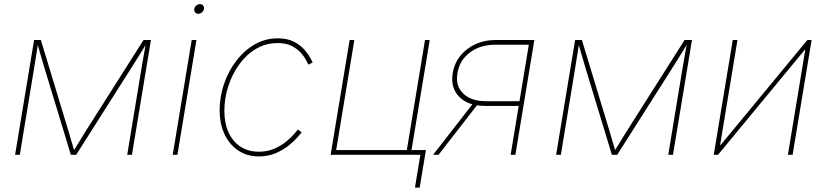

<svg xmlns="http://www.w3.org/2000/svg" viewBox="-20 -736 3931 913"><path d="M51.8 0 142.1 -545.9H174.3L304.2 -117.2Q308.1 -105 311.8 -92Q315.4 -79.1 319.1 -66.4Q322.8 -53.7 326.7 -41Q330.6 -28.3 334 -15.6H327.6Q335.9 -28.3 343.8 -41Q351.6 -53.7 359.4 -66.4Q367.2 -79.1 375 -92Q382.8 -105 390.6 -117.2L662.6 -545.9H697.8L607.4 0H585L651.9 -405.3Q654.3 -420.4 657 -435.8Q659.7 -451.2 662.4 -466.3Q665 -481.4 667.7 -496.8Q670.4 -512.2 673.3 -527.3H675.8Q663.6 -507.3 650.9 -487.1Q638.2 -466.8 625.7 -446.8Q613.3 -426.8 600.1 -406.2L342.3 0H316.9L193.4 -406.2Q187.5 -426.8 181.4 -446.8Q175.3 -466.8 169.7 -487.1Q164.1 -507.3 158.2 -527.3H160.6Q158.2 -512.2 155.8 -496.8Q153.3 -481.4 150.9 -466.3Q148.4 -451.2 146 -435.8Q143.6 -420.4 141.1 -405.3L74.2 0Z M801.3 0 891.6 -545.9H914.1L823.7 0ZM922.9 -670.4Q913.6 -670.4 908 -677.2Q902.3 -684.1 903.8 -693.4Q905.3 -703.1 913.3 -709.7Q921.4 -716.3 930.7 -716.3Q940.4 -716.3 945.8 -709.7Q951.2 -703.1 949.7 -693.4Q948.2 -684.1 940.4 -677.2Q932.6 -670.4 922.9 -670.4Z M1210.9 7.8Q1154.8 7.8 1112.8 -20.3Q1070.8 -48.3 1047.6 -98.1Q1024.4 -147.9 1024.4 -212.4Q1024.4 -274.9 1044.9 -335.7Q1065.4 -396.5 1102.8 -445.8Q1140.1 -495.1 1190.4 -524.4Q1240.7 -553.7 1300.8 -553.7Q1346.7 -553.7 1377.7 -537.6Q1408.7 -521.5 1427.7 -499.5Q1446.8 -477.5 1456.1 -459.7Q1465.3 -441.9 1466.8 -438.5L1446.3 -428.7Q1444.8 -432.6 1436.5 -448.7Q1428.2 -464.8 1411.6 -483.9Q1395 -502.9 1367.9 -517.1Q1340.8 -531.2 1300.8 -531.2Q1243.2 -531.2 1196.5 -503.2Q1149.9 -475.1 1116.5 -428.2Q1083 -381.3 1064.9 -324.2Q1046.9 -267.1 1046.9 -209Q1046.9 -149.9 1066.9 -106.2Q1086.9 -62.5 1123.8 -38.6Q1160.6 -14.6 1210.9 -14.6Q1252 -14.6 1285.2 -29.3Q1318.4 -43.9 1342.3 -64Q1366.2 -84 1380.1 -100.3Q1394 -116.7 1396.5 -120.1L1414.6 -106.9Q1412.1 -103.5 1397 -85.7Q1381.8 -67.9 1355.5 -46.1Q1329.1 -24.4 1292.7 -8.3Q1256.3 7.8 1210.9 7.8Z M1552.2 0 1642.6 -545.9H1665L1578.6 -22.5H1914.6L2001 -545.9H2023.4L1933.1 0ZM1953.1 156.2 1979 0H1926.3L1930.2 -22.5H2005.4L1975.6 156.2Z M2430.7 0H2408.2L2494.6 -523.4H2334Q2264.6 -523.4 2214.8 -486.6Q2165 -449.7 2155.3 -388.2Q2145 -327.6 2182.6 -291.3Q2220.2 -254.9 2289.6 -254.9H2460.9L2457.5 -232.4H2285.6Q2206.5 -232.4 2163.8 -275.6Q2121.1 -318.8 2132.8 -388.2Q2140.6 -435.5 2169.2 -470.9Q2197.8 -506.3 2241.2 -526.1Q2284.7 -545.9 2337.4 -545.9H2521ZM2065.4 0H2039.6L2232.4 -248H2257.8Z M2624.5 0 2714.8 -545.9H2747.1L2877 -117.2Q2880.9 -105 2884.5 -92Q2888.2 -79.1 2891.8 -66.4Q2895.5 -53.7 2899.4 -41Q2903.3 -28.3 2906.7 -15.6H2900.4Q2908.7 -28.3 2916.5 -41Q2924.3 -53.7 2932.1 -66.4Q2939.9 -79.1 2947.8 -92Q2955.6 -105 2963.4 -117.2L3235.4 -545.9H3270.5L3180.2 0H3157.7L3224.6 -405.3Q3227.1 -420.4 3229.7 -435.8Q3232.4 -451.2 3235.1 -466.3Q3237.8 -481.4 3240.5 -496.8Q3243.2 -512.2 3246.1 -527.3H3248.5Q3236.3 -507.3 3223.6 -487.1Q3210.9 -466.8 3198.5 -446.8Q3186 -426.8 3172.9 -406.2L2915 0H2889.6L2766.1 -406.2Q2760.3 -426.8 2754.2 -446.8Q2748 -466.8 2742.4 -487.1Q2736.8 -507.3 2731 -527.3H2733.4Q2731 -512.2 2728.5 -496.8Q2726.1 -481.4 2723.6 -466.3Q2721.2 -451.2 2718.8 -435.8Q2716.3 -420.4 2713.9 -405.3L2647 0Z M3749 0H3726.6L3809.1 -499H3806.6L3394.5 0H3374L3464.4 -545.9H3486.8L3404.3 -46.4H3406.7L3819.3 -545.9H3839.4Z"/></svg>

Font: Inter Thin
Style: Italic
Weight: 250
Italic angle: -9.3988°
Designer: Rasmus Andersson
Foundry: rsms
Version: Version 4.001;git-66647c0bb